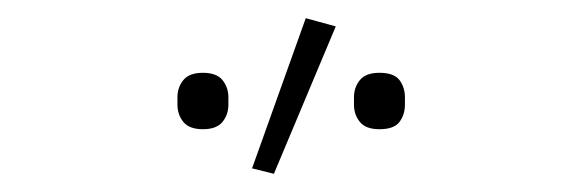

<svg xmlns="http://www.w3.org/2000/svg" viewBox="-20 -778 640 211"><path d="M397 -636Q382 -636 375.5 -644Q369 -652 369 -663V-671Q369 -682 375.5 -690Q382 -698 397 -698Q413 -698 419 -690Q425 -682 425 -671V-663Q425 -652 419 -644Q413 -636 397 -636ZM203 -636Q188 -636 181.5 -644Q175 -652 175 -663V-671Q175 -682 181.5 -690Q188 -698 203 -698Q218 -698 224.5 -690Q231 -682 231 -671V-663Q231 -652 224.5 -644Q218 -636 203 -636ZM349 -749 281 -587 257 -593 316 -758Z"/></svg>

Font: IBM Plex Sans ExtraLight
Style: Regular
Weight: 250
Designer: Mike Abbink, Paul van der Laan, Pieter van Rosmalen
Foundry: Bold Monday
Version: Version 3.201